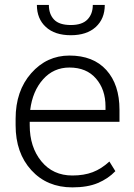

<svg xmlns="http://www.w3.org/2000/svg" viewBox="-20 -769 555 798"><path d="M280.8 9.8Q175.3 9.8 110.1 -61.8Q44.9 -133.3 44.9 -248.5V-275.4Q44.9 -391.1 109.6 -464.6Q174.3 -538.1 268.6 -538.1Q367.7 -538.1 422.1 -477.8Q476.6 -417.5 476.6 -312.5V-262.7H103.5V-248.5Q103.5 -157.7 151.9 -98.6Q200.2 -39.6 280.8 -39.6Q329.1 -39.6 365.5 -53.5Q401.9 -67.4 434.6 -97.7L459.5 -57.6Q429.7 -26.4 386.7 -8.3Q343.8 9.8 280.8 9.8ZM268.6 -488.3Q202.6 -488.3 158.9 -439.2Q115.2 -390.1 105.5 -312H418.5V-326.7Q418.5 -397 378.9 -442.6Q339.4 -488.3 268.6 -488.3ZM415.5 -748.5Q415.5 -690.9 377.9 -656.7Q340.3 -622.6 274.4 -622.6Q208 -622.6 170.7 -656.7Q133.3 -690.9 133.3 -748.5H183.1Q183.1 -710.4 204.6 -687.7Q226.1 -665 274.4 -665Q321.3 -665 343.5 -688Q365.7 -710.9 365.7 -748.5Z"/></svg>

Font: Franko
Style: Light
Weight: 300
Designer: Google
Version: Version 1.200310; 2013